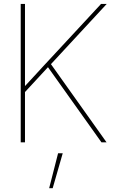

<svg xmlns="http://www.w3.org/2000/svg" viewBox="-20 -748 598 1009"><path d="M108.9 -261.7 101.6 -285.2Q130.9 -316.9 157.7 -345.9Q184.6 -375 211.4 -404.3Q238.3 -433.6 267.6 -464.8L511.2 -727.5H541L241.7 -404.3L235.8 -398.9ZM88.9 0V-727.5H111.3V-468.8V-289.1V-273.4V0ZM513.2 0 226.1 -403.3 244.1 -416 540 0ZM238.3 241.2 285.2 57.6H309.6L256.8 241.2Z"/></svg>

Font: Inter 28pt Thin
Style: Regular
Weight: 250
Designer: Rasmus Andersson
Foundry: rsms
Version: Version 4.001;git-66647c0bb